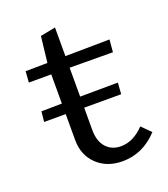

<svg xmlns="http://www.w3.org/2000/svg" viewBox="-103 -586 586 668"><g transform="rotate(-20 190.5 -252.0)"><path d="M370 -53Q314 7 239 7Q181 7 144.5 -28Q108 -63 108 -119V-215H28L32 -253L108 -254V-362H25L28 -403L109 -404L120 -500L176 -511V-405L340 -407L336 -361L176 -362V-255L316 -256L313 -214H176V-131Q176 -90 196.5 -67Q217 -44 251 -44Q297 -44 337 -86Z"/></g></svg>

Font: Ysabeau
Style: Regular
Weight: 400
Designer: Christian Thalmann (Catharsis Fonts)
Version: Version 0.003